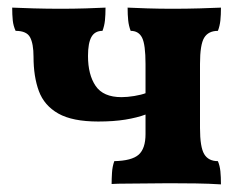

<svg xmlns="http://www.w3.org/2000/svg" viewBox="-20 -481 633 504"><path d="M560 3Q529 1 494 0.5Q459 0 424 0Q398 0 368.5 0.5Q339 1 313 1Q287 1 273 2Q273 -11 274 -27.5Q275 -44 280 -58Q326 -59 344 -75Q362 -91 362 -129V-313Q362 -364 353 -382Q344 -400 323 -400Q318 -413 316.5 -427.5Q315 -442 315 -461Q335 -460 367 -459Q399 -458 433 -458Q469 -458 504 -459Q539 -460 560 -461Q560 -442 558.5 -427.5Q557 -413 552 -400Q527 -400 516 -382Q505 -364 505 -313V-145Q505 -95 516 -76.5Q527 -58 552 -58Q557 -46 558.5 -31.5Q560 -17 560 3ZM238 -162Q170 -162 133 -183Q96 -204 82 -242Q68 -280 68 -332Q68 -366 59 -383Q50 -400 21 -400Q15 -413 13.5 -427.5Q12 -442 12 -461Q34 -460 68.5 -459Q103 -458 140 -458Q173 -458 205.5 -459Q238 -460 257 -461Q257 -442 255.5 -427.5Q254 -413 249 -400Q229 -400 220 -384Q211 -368 211 -334Q211 -285 231 -255.5Q251 -226 299 -226Q314 -226 332.5 -229Q351 -232 364 -237V-181Q340 -172 309 -167Q278 -162 238 -162Z"/></svg>

Font: Vollkorn
Style: Bold
Weight: 700
Designer: Friedrich Althausen
Foundry: Friedrich Althausen
Version: Version 5.000